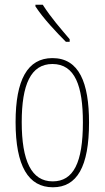

<svg xmlns="http://www.w3.org/2000/svg" viewBox="-20 -783 443 813"><path d="M161 -763H130V-756C163 -705 221 -644 259 -606H275V-617C236 -663 196 -708 161 -763ZM357 -264C357 -433 315 -537 202 -537C96 -537 46 -444 46 -266C46 -80 100 10 204 10C306 10 357 -77 357 -264ZM72 -266C72 -424 110 -512 202 -512C298 -512 331 -418 331 -265C331 -94 291 -15 203 -15C113 -15 72 -102 72 -266Z"/></svg>

Font: Noto Sans Myanmar ExtraCondensed Thin
Style: Regular
Weight: 100
Width: 2
Designer: Monotype Design Team
Foundry: Monotype Imaging Inc.
Version: Version 2.107